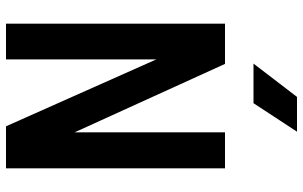

<svg xmlns="http://www.w3.org/2000/svg" viewBox="-205 -565 1010 640"><g transform="rotate(-90 300.0 -245.0)"><path d="M59 0V-730H199L422 -229V-730H541V0H407L179 -501V0ZM181 240 276 95H408L297 240Z"/></g></svg>

Font: Tiny
Style: Bold
Weight: 700
Monospace: yes
Designer: Philipp Nurullin, Konstantin Bulenkov
Foundry: JetBrains
Version: Version 2.251; ttfautohint (v1.8.4.7-5d5b)